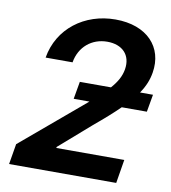

<svg xmlns="http://www.w3.org/2000/svg" viewBox="-82 -808 786 880"><g transform="rotate(10 310.5 -368.5)"><path d="M19.2 0H517.8L535.9 -110.1H219.5L220.5 -115.1L366.5 -242.5C414.4 -282.3 452.4 -316.1 482.6 -345.9H599.4L613.6 -427.2H553.3C576.7 -461.6 588.8 -492.5 594.5 -526.3C615.1 -648.1 532 -737.2 385.3 -737.2C240.8 -737.2 122.5 -647.7 99.4 -509.6H224.8C237.2 -583.5 293.7 -630.3 365.8 -630.3C435.4 -630.3 478.3 -588.1 467 -519.5C461.3 -486.2 445.3 -458.1 418 -427.2H273.1L258.9 -345.9H332L328.5 -342.7L35.2 -95.2Z"/></g></svg>

Font: Margiela Sans Semi Bold
Style: Italic
Weight: 600
Italic angle: -9.39999°
Designer: Stefan Endress, Andreas Faust
Version: Version 1.100;FEAKit 1.0